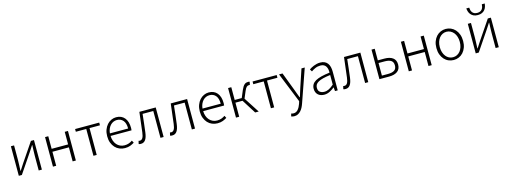

<svg xmlns="http://www.w3.org/2000/svg" viewBox="-8 -1952 8873 3345"><g transform="rotate(-15 4428.5 -279.5)"><path d="M100 -533H157V-276Q157 -233 154.5 -181.5Q152 -130 150 -76H155Q171 -101 192.5 -134Q214 -167 230 -192L461 -533H516V0H459V-256Q459 -301 461 -352Q463 -403 465 -457H461Q445 -432 423.5 -399Q402 -366 386 -342L155 0H100Z M774 -533V-306H1071V-533H1129V0H1071V-253H774V0H716V-533Z M1258 -533H1693V-484H1505V0H1446V-484H1258Z M2013 13Q1962 13 1916.5 -6Q1871 -25 1837.5 -61Q1804 -97 1784.5 -148.5Q1765 -200 1765 -266Q1765 -331 1784.5 -383Q1804 -435 1836.5 -471.5Q1869 -508 1911.5 -527.5Q1954 -547 1999 -547Q2096 -547 2150.5 -482Q2205 -417 2205 -299Q2205 -277 2202 -257H1824Q1825 -208 1839.5 -167.5Q1854 -127 1879.5 -98Q1905 -69 1940.5 -52.5Q1976 -36 2019 -36Q2062 -36 2096.5 -48.5Q2131 -61 2161 -82L2183 -39Q2151 -19 2111 -3Q2071 13 2013 13ZM2153 -303Q2153 -400 2111.5 -448.5Q2070 -497 2000 -497Q1967 -497 1937 -484Q1907 -471 1883.5 -446Q1860 -421 1844 -385Q1828 -349 1824 -303Z M2302 13Q2288 13 2279 12Q2270 11 2260 6L2273 -49Q2278 -47 2283.5 -46Q2289 -45 2296 -45Q2328 -45 2347 -76Q2366 -107 2374 -174Q2385 -265 2395.5 -353.5Q2406 -442 2417 -533H2712V0H2655V-484H2462Q2454 -403 2444.5 -322.5Q2435 -242 2425 -161Q2414 -72 2383.5 -29.5Q2353 13 2302 13Z M2868 13Q2854 13 2845 12Q2836 11 2826 6L2839 -49Q2844 -47 2849.5 -46Q2855 -45 2862 -45Q2894 -45 2913 -76Q2932 -107 2940 -174Q2951 -265 2961.5 -353.5Q2972 -442 2983 -533H3278V0H3221V-484H3028Q3020 -403 3010.5 -322.5Q3001 -242 2991 -161Q2980 -72 2949.5 -29.5Q2919 13 2868 13Z M3683 13Q3632 13 3586.5 -6Q3541 -25 3507.5 -61Q3474 -97 3454.5 -148.5Q3435 -200 3435 -266Q3435 -331 3454.5 -383Q3474 -435 3506.5 -471.5Q3539 -508 3581.5 -527.5Q3624 -547 3669 -547Q3766 -547 3820.5 -482Q3875 -417 3875 -299Q3875 -277 3872 -257H3494Q3495 -208 3509.5 -167.5Q3524 -127 3549.5 -98Q3575 -69 3610.5 -52.5Q3646 -36 3689 -36Q3732 -36 3766.5 -48.5Q3801 -61 3831 -82L3853 -39Q3821 -19 3781 -3Q3741 13 3683 13ZM3823 -303Q3823 -400 3781.5 -448.5Q3740 -497 3670 -497Q3637 -497 3607 -484Q3577 -471 3553.5 -446Q3530 -421 3514 -385Q3498 -349 3494 -303Z M4075 -533V-303H4202L4256 -432Q4271 -467 4285.5 -489.5Q4300 -512 4315.5 -525Q4331 -538 4347.5 -542.5Q4364 -547 4382 -547Q4390 -547 4397 -545.5Q4404 -544 4409 -542L4397 -486Q4392 -488 4389 -488Q4386 -488 4380 -488Q4370 -488 4360 -485Q4350 -482 4340.5 -473.5Q4331 -465 4320.5 -449Q4310 -433 4299 -406L4246 -280L4427 0H4363L4203 -254H4075V0H4017V-533Z M4459 -533H4894V-484H4706V0H4647V-484H4459Z M4999 -533 5123 -207Q5136 -172 5150.5 -132.5Q5165 -93 5179 -56H5185Q5196 -93 5208.5 -132.5Q5221 -172 5232 -207L5341 -533H5400L5192 62Q5180 97 5163.5 129Q5147 161 5124.5 185.5Q5102 210 5073.5 225Q5045 240 5008 240Q4975 240 4951 229L4964 180Q4972 183 4984 185.5Q4996 188 5007 188Q5055 188 5087.5 149.5Q5120 111 5140 53L5154 8L4936 -533Z M5609 13Q5577 13 5548.5 4Q5520 -5 5499 -23.5Q5478 -42 5466 -69.5Q5454 -97 5454 -134Q5454 -223 5536 -269Q5618 -315 5794 -335Q5795 -365 5790 -393.5Q5785 -422 5771.5 -445Q5758 -468 5734 -482Q5710 -496 5672 -496Q5619 -496 5575.5 -476Q5532 -456 5504 -435L5478 -477Q5493 -488 5514.5 -500Q5536 -512 5562 -522.5Q5588 -533 5617.5 -540Q5647 -547 5680 -547Q5728 -547 5760.5 -531Q5793 -515 5813.5 -487Q5834 -459 5843 -420.5Q5852 -382 5852 -338V0H5803L5797 -68H5795Q5754 -35 5707 -11Q5660 13 5609 13ZM5621 -36Q5666 -36 5706 -56.5Q5746 -77 5794 -119V-292Q5716 -283 5662 -269Q5608 -255 5574.5 -236Q5541 -217 5526.5 -192.5Q5512 -168 5512 -137Q5512 -82 5544 -59Q5576 -36 5621 -36Z M5993 13Q5979 13 5970 12Q5961 11 5951 6L5964 -49Q5969 -47 5974.5 -46Q5980 -45 5987 -45Q6019 -45 6038 -76Q6057 -107 6065 -174Q6076 -265 6086.5 -353.5Q6097 -442 6108 -533H6403V0H6346V-484H6153Q6145 -403 6135.5 -322.5Q6126 -242 6116 -161Q6105 -72 6074.5 -29.5Q6044 13 5993 13Z M6604 0V-533H6662V-324H6781Q6876 -324 6930.5 -284.5Q6985 -245 6985 -163Q6985 -81 6930.5 -40.5Q6876 0 6781 0ZM6662 -276V-49H6771Q6850 -49 6888.5 -76Q6927 -103 6927 -163Q6927 -223 6888.5 -249.5Q6850 -276 6771 -276Z M7192 -533V-306H7489V-533H7547V0H7489V-253H7192V0H7134V-533Z M7944 13Q7896 13 7852 -5.5Q7808 -24 7775 -60Q7742 -96 7722.5 -148Q7703 -200 7703 -266Q7703 -333 7722.5 -385Q7742 -437 7775 -473Q7808 -509 7852 -528Q7896 -547 7944 -547Q7992 -547 8036 -528Q8080 -509 8113 -473Q8146 -437 8165.5 -385Q8185 -333 8185 -266Q8185 -200 8165.5 -148Q8146 -96 8113 -60Q8080 -24 8036 -5.5Q7992 13 7944 13ZM7944 -37Q7983 -37 8016 -53.5Q8049 -70 8073.5 -100.5Q8098 -131 8111.5 -173Q8125 -215 8125 -266Q8125 -317 8111.5 -359.5Q8098 -402 8073.5 -432Q8049 -462 8016 -479Q7983 -496 7944 -496Q7905 -496 7872 -479Q7839 -462 7815 -432Q7791 -402 7777.5 -359.5Q7764 -317 7764 -266Q7764 -215 7777.5 -173Q7791 -131 7815 -100.5Q7839 -70 7872 -53.5Q7905 -37 7944 -37Z M8398 -533V-276Q8398 -233 8395.5 -181.5Q8393 -130 8391 -76H8396Q8412 -101 8433.5 -134Q8455 -167 8471 -192L8702 -533H8757V0H8700V-256Q8700 -301 8702 -352Q8704 -403 8706 -457H8702Q8686 -432 8664.5 -399Q8643 -366 8627 -342L8396 0H8341V-533ZM8551 -635Q8505 -635 8474.5 -650Q8444 -665 8424.5 -689Q8405 -713 8396 -742Q8387 -771 8385 -799H8437Q8438 -775 8444 -752.5Q8450 -730 8463 -712.5Q8476 -695 8497.5 -684.5Q8519 -674 8551 -674Q8583 -674 8604.5 -684.5Q8626 -695 8639 -712.5Q8652 -730 8658 -752.5Q8664 -775 8665 -799H8717Q8715 -771 8706 -742Q8697 -713 8678 -689Q8659 -665 8628 -650Q8597 -635 8551 -635Z"/></g></svg>

Font: Kinto Sans Light
Style: Regular
Weight: 300
Designer: Authors: Ryoko NISHIZUKA  (kana & ideographs); Paul D. Hunt (Latin, Greek & Cyrillic); Wenlong ZHANG  (bopomofo); Sandol
Foundry: Adobe Systems Incorporated, ookami Inc.
Version: Version 0.001